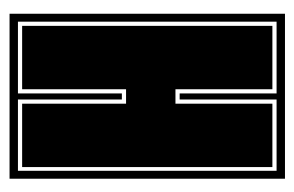

<svg xmlns="http://www.w3.org/2000/svg" viewBox="-130 -502 631 412"><g transform="rotate(90 186.0 -295.5)"><path d="M9 0V-591H363V0ZM26 -18H180V-241H193V-18H346V-573H193V-365H180V-573H26ZM35 -27V-564H171V-356H202V-564H338V-27H202V-250H171V-27Z"/></g></svg>

Font: Alumni Sans Collegiate One
Style: Regular
Weight: 400
Designer: Robert E. Leuschke
Foundry: Robert E. Leuschke
Version: Version 1.100